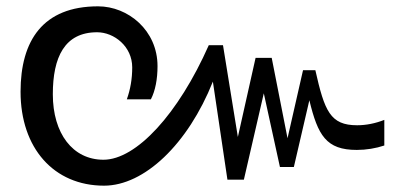

<svg xmlns="http://www.w3.org/2000/svg" viewBox="-20 -581 1259 607"><path d="M309 6C436 6 574 -125 653 -323L699 -13H751L814 -286L865 -53H909L958 -264C985 -153 1011 -107 1108 -107C1138 -107 1168 -112 1195 -121V-202C1167 -191 1138 -185 1109 -185C1024 -185 1006 -230 977 -359H938L889 -144L839 -398H788L732 -148L685 -438H640C544 -221 411 -76 307 -76C210 -76 147 -159 147 -283C147 -400 184 -479 287 -479C341 -479 398 -434 398 -368C398 -331 392 -298 381 -267H457C471 -294 478 -331 478 -372C478 -485 385 -561 290 -561C116 -561 45 -453 45 -291C45 -113 150 6 309 6Z"/></svg>

Font: Vanilla Cream DemiBold
Style: Regular
Weight: 600
Designer: Jeremy Tribby, Jinavaṁso
Foundry: Tribby Type
Version: Version 1.422;Glyphs 3.1.2 (3151)